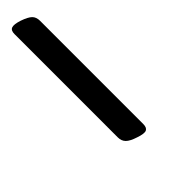

<svg xmlns="http://www.w3.org/2000/svg" viewBox="-45 -186 559 559"><g transform="rotate(45 234.5 94.0)"><path d="M-61 134Q-76 134 -79.5 125Q-83 116 -76 94Q-68 71 -59.5 62.5Q-51 54 -36 54H389Q404 54 408 62.5Q412 71 404 94Q397 116 388 125Q379 134 364 134Z"/></g></svg>

Font: Playwrite US Trad
Style: Regular
Weight: 400
Designer: Veronika Burian, José Scaglione
Foundry: TypeTogether
Version: Version 1.002